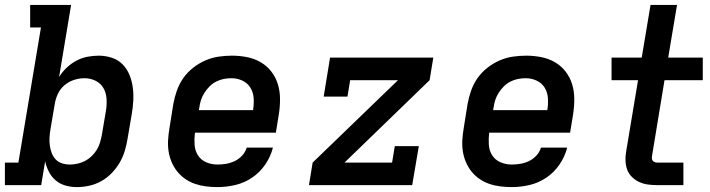

<svg xmlns="http://www.w3.org/2000/svg" viewBox="-27 -755 2897 783"><path d="M286 8Q262 8 239.5 1.5Q217 -5 200 -19.5Q183 -34 172.5 -54.5Q162 -75 157 -97L141 0H-7V-92H48L140 -643H96V-735H263L214 -441Q227 -462 245 -479Q263 -496 284.5 -507.5Q306 -519 329.5 -523.5Q353 -528 376 -528Q403 -528 429 -519.5Q455 -511 473 -492.5Q491 -474 501 -449.5Q511 -425 514.5 -398.5Q518 -372 516.5 -344Q515 -316 510 -288L493 -188Q489 -163 481.5 -138.5Q474 -114 460.5 -91Q447 -68 428 -48.5Q409 -29 385.5 -16Q362 -3 336.5 2.5Q311 8 286 8ZM258 -84Q273 -84 289 -87.5Q305 -91 319.5 -98.5Q334 -106 346 -117.5Q358 -129 367 -143Q376 -157 380.5 -172.5Q385 -188 388 -203L405 -303Q409 -327 407.5 -351.5Q406 -376 395 -395.5Q384 -415 363 -425.5Q342 -436 318 -436Q318 -436 318 -436Q318 -436 318 -436H317Q296 -436 274.5 -429Q253 -422 235.5 -407Q218 -392 208.5 -371Q199 -350 196 -329L179 -229Q176 -212 175 -195.5Q174 -179 176 -163Q178 -147 183.5 -132Q189 -117 199.5 -105.5Q210 -94 225.5 -89Q241 -84 258 -84Z M860 8Q836 8 812.5 5Q789 2 767.5 -5.5Q746 -13 727.5 -26Q709 -39 695.5 -56Q682 -73 673 -94Q664 -115 660.5 -138Q657 -161 658.5 -184.5Q660 -208 664 -232L680 -332Q685 -359 694.5 -386Q704 -413 720.5 -436.5Q737 -460 760.5 -478.5Q784 -497 810.5 -508.5Q837 -520 864.5 -524Q892 -528 919 -528Q950 -528 980.5 -522Q1011 -516 1036.5 -501Q1062 -486 1080 -462.5Q1098 -439 1106.5 -410.5Q1115 -382 1115 -350.5Q1115 -319 1110 -288L1098 -214H768Q765 -190 766.5 -165.5Q768 -141 780 -122Q792 -103 813.5 -93.5Q835 -84 860 -84Q877 -84 895 -87Q913 -90 930 -98Q947 -106 960.5 -120.5Q974 -135 979 -153H1086Q1077 -117 1055 -84.5Q1033 -52 1001 -30.5Q969 -9 932.5 -0.5Q896 8 860 8ZM784 -306H1005Q1009 -330 1007.5 -354Q1006 -378 994.5 -397Q983 -416 962 -426Q941 -436 917 -436Q901 -436 885.5 -433Q870 -430 855 -422.5Q840 -415 828 -403Q816 -391 807 -377Q798 -363 793 -348Q788 -333 786 -317Z M1233 0 1248 -92 1596 -428H1401L1390 -361H1293L1319 -520H1740L1725 -428L1378 -92H1572L1583 -159H1681L1654 0Z M2060 8Q2036 8 2012.5 5Q1989 2 1967.5 -5.5Q1946 -13 1927.5 -26Q1909 -39 1895.5 -56Q1882 -73 1873 -94Q1864 -115 1860.5 -138Q1857 -161 1858.5 -184.5Q1860 -208 1864 -232L1880 -332Q1885 -359 1894.5 -386Q1904 -413 1920.5 -436.5Q1937 -460 1960.5 -478.5Q1984 -497 2010.5 -508.5Q2037 -520 2064.5 -524Q2092 -528 2119 -528Q2150 -528 2180.5 -522Q2211 -516 2236.5 -501Q2262 -486 2280 -462.5Q2298 -439 2306.5 -410.5Q2315 -382 2315 -350.5Q2315 -319 2310 -288L2298 -214H1968Q1965 -190 1966.5 -165.5Q1968 -141 1980 -122Q1992 -103 2013.5 -93.5Q2035 -84 2060 -84Q2077 -84 2095 -87Q2113 -90 2130 -98Q2147 -106 2160.5 -120.5Q2174 -135 2179 -153H2286Q2277 -117 2255 -84.5Q2233 -52 2201 -30.5Q2169 -9 2132.5 -0.5Q2096 8 2060 8ZM1984 -306H2205Q2209 -330 2207.5 -354Q2206 -378 2194.5 -397Q2183 -416 2162 -426Q2141 -436 2117 -436Q2101 -436 2085.5 -433Q2070 -430 2055 -422.5Q2040 -415 2028 -403Q2016 -391 2007 -377Q1998 -363 1993 -348Q1988 -333 1986 -317Z M2653 0Q2634 0 2615.5 -2.5Q2597 -5 2580.5 -12.5Q2564 -20 2551 -32.5Q2538 -45 2531.5 -61.5Q2525 -78 2524 -96.5Q2523 -115 2526 -134L2575 -428H2467V-520H2590L2626 -735H2734L2698 -520H2839V-428H2683L2632 -119Q2631 -114 2631.5 -108.5Q2632 -103 2635 -99.5Q2638 -96 2642.5 -94Q2647 -92 2653 -92H2760V0Z"/></svg>

Font: Iosevka Etoile SmBdObl
Style: Regular
Weight: 600
Italic angle: -9°
Designer: Belleve Invis
Foundry: Belleve Invis
Version: Version 15.5.2; ttfautohint (v1.8.4)